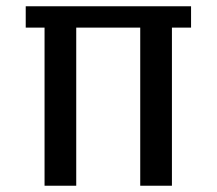

<svg xmlns="http://www.w3.org/2000/svg" viewBox="-20 -592 691 612"><path d="M62 -504H122V0H223V-504H427V0H528V-504H589V-572H62Z"/></svg>

Font: Glegoo
Style: Bold
Weight: 700
Version: Version 2.0.1; ttfautohint (v0.9) -r 48 -G 60